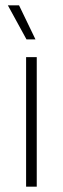

<svg xmlns="http://www.w3.org/2000/svg" viewBox="-20 -701 236 721"><path d="M78 0V-486.5H118V0ZM51.5 -681 113 -553.5V-553H79.5L9.5 -681Z"/></svg>

Font: Anek Gurmukhi ExtraLight
Style: Regular
Weight: 250
Designer: Sarang Kulkarni (Gurmukhi), Yesha Goshar (Latin)
Foundry: Ek Type
Version: Version 1.003